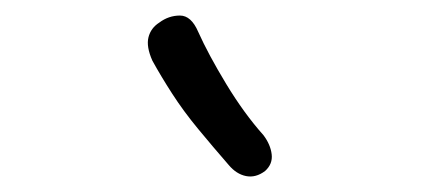

<svg xmlns="http://www.w3.org/2000/svg" viewBox="-20 -858 549 247"><path d="M321 -638Q309 -629 296.5 -631.5Q284 -634 274 -646Q254 -669 235 -692Q216 -715 201.5 -737.5Q187 -760 176 -780Q168 -798 171 -810Q174 -822 185 -829Q197 -838 211.5 -838Q226 -838 235 -817Q248 -788 271 -750Q294 -712 319 -684Q328 -672 329.5 -659.5Q331 -647 321 -638Z"/></svg>

Font: Playpen Sans Light
Style: Regular
Weight: 300
Designer: Laura Meseguer, Veronika Burian, José Scaglione
Foundry: TypeTogether
Version: Version 1.001